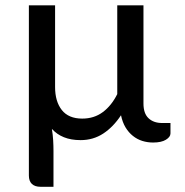

<svg xmlns="http://www.w3.org/2000/svg" viewBox="-20 -528 692 718"><path d="M617.5 -68V-29Q617.5 -16 600.5 -5.5Q583.5 5 552.5 5Q531.5 5 512.2 -1Q493 -7 477 -19.8Q461 -32.5 449.5 -51.5Q438 -70.5 432.5 -97Q403.5 -53 366 -28.5Q328.5 -4 281.5 -4Q245.5 -4 219 -14.8Q192.5 -25.5 174 -46Q177.5 -25 178.8 -3.8Q180 17.5 180 36V170.5H131.5Q110.5 170.5 99.2 159.8Q88 149 88 128.5V-508H186V-202.5Q186 -148.5 211.2 -116.5Q236.5 -84.5 287.5 -84.5Q332 -84.5 364.5 -108.8Q397 -133 418.5 -176V-508H516.5V-141Q516.5 -103.5 535.5 -85.8Q554.5 -68 586 -68Z"/></svg>

Font: TypoPRO Lato
Style: Regular
Weight: 500
Designer: Lukasz Dziedzic with Adam Twardoch and Botio Nikoltchev
Foundry: tyPoland Lukasz Dziedzic
Version: Version 2.010; 2014-09-01; http://www.latofonts.com/